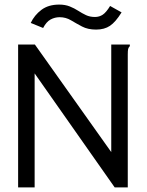

<svg xmlns="http://www.w3.org/2000/svg" viewBox="-20 -817 640 837"><path d="M59 -623H132L465 -154V-623H546V-616Q540 -610 538.5 -603Q537 -596 537 -579V0H480L131 -497V0H59ZM460 -791 510 -763Q484 -721 459.5 -704.5Q435 -688 399 -688Q363 -688 337.5 -701.5Q312 -715 289.5 -728.5Q267 -742 240 -742Q219 -742 200.5 -732Q182 -722 168 -695L114 -717Q130 -751 160.5 -774Q191 -797 238 -797Q264 -797 284 -789Q304 -781 321 -770Q338 -759 355 -751Q372 -743 394 -743Q413 -743 428 -753Q443 -763 460 -791Z"/></svg>

Font: Inconsolata Expanded
Style: Regular
Weight: 400
Width: 7
Monospace: yes
Designer: Raph Levien, Cyreal, Brenton Simpson
Foundry: Raph Levien, Cyreal, Google
Version: Version 3.000; ttfautohint (v1.8.2.53-6de2)